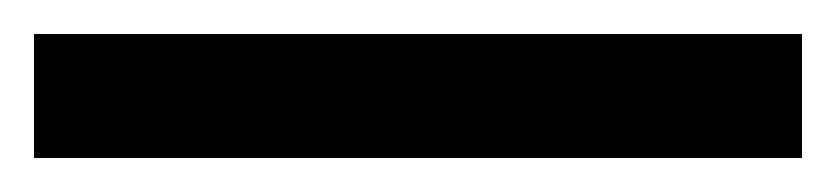

<svg xmlns="http://www.w3.org/2000/svg" viewBox="-22 60 492 113"><path d="M450 153H-2V80H450Z"/></svg>

Font: Noto Sans Ethiopic ExtraCondensed Medium
Style: Regular
Weight: 500
Width: 2
Designer: Monotype Design Team
Foundry: Monotype Imaging Inc.
Version: Version 2.102; ttfautohint (v1.8.4.7-5d5b)